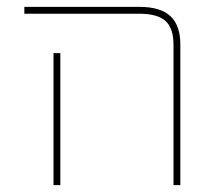

<svg xmlns="http://www.w3.org/2000/svg" viewBox="-20 -540 622 560"><path d="M136 -385H156V-20V0H136V-20ZM386 -500H51V-520H386Q448 -520 477 -493Q506 -466 506 -410V0H486V-410Q486 -458 462.5 -479Q439 -500 386 -500Z"/></svg>

Font: Mplus 1p Thin
Style: Regular
Weight: 250
Version: Version 1.061